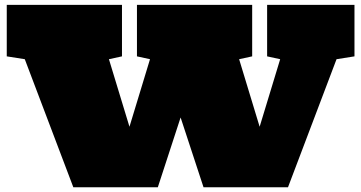

<svg xmlns="http://www.w3.org/2000/svg" viewBox="-20 -770 1486 790"><path d="M281.7 0.5 82 -526.4 7.8 -538.1V-750H481.9V-538.1L428.2 -526.4L512.7 -248.5L597.2 -526.4L543.5 -538.1V-750H1017.6V-538.1L963.9 -526.4L1048.3 -248.5L1132.8 -526.4L1079.1 -538.1V-750H1438.5V-538.1L1364.7 -526.4L1165 0.5H817.4L723.1 -286.6L629.4 0.5Z"/></svg>

Font: Holtwood One SC
Style: Regular
Weight: 400
Version: Version 1.000